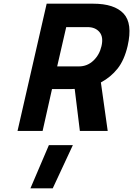

<svg xmlns="http://www.w3.org/2000/svg" viewBox="-20 -710 722 1041"><path d="M364 -227H262L211 0H75L233 -690H485Q600 -690 650 -636.5Q700 -583 672 -461Q654 -384 617.5 -338Q581 -292 527 -263L564 0H413L385 -228ZM530 -459Q542 -509 519.5 -536Q497 -563 455 -563H339L290 -350H408Q453 -350 486 -381Q519 -412 530 -459ZM245 77H375L266 311H145Z"/></svg>

Font: Panefresco 999wt
Style: Italic
Weight: 900
Version: Version 1.001